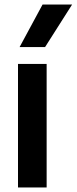

<svg xmlns="http://www.w3.org/2000/svg" viewBox="-20 -828 338 848"><path d="M59.5 0V-545.5H186V0ZM66.5 -620 168 -808H298.5L179 -620Z"/></svg>

Font: Encode Sans Semi Condensed SmBd
Style: Regular
Weight: 600
Width: 4
Designer: Multiple Designers
Foundry: Impallari Type
Version: Version 2.000